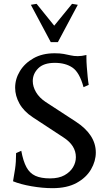

<svg xmlns="http://www.w3.org/2000/svg" viewBox="-20 -972 568 1002"><path d="M443 -529 416 -517Q395 -594 358.5 -619Q322 -644 266 -644Q208 -644 179.5 -615.5Q151 -587 151 -549Q151 -520 168 -491Q185 -462 218 -440L376 -337Q480 -269 480 -176Q480 -131 455 -88Q430 -45 380 -17.5Q330 10 254 10Q202 10 144.5 0Q87 -10 48 -26Q53 -53 58.5 -89.5Q64 -126 64 -173L91 -185Q101 -131 118 -99.5Q135 -68 164.5 -54.5Q194 -41 241 -41Q287 -41 316.5 -57.5Q346 -74 361 -99Q376 -124 376 -152Q376 -213 311 -255L151 -360Q104 -391 81.5 -431.5Q59 -472 59 -514Q59 -560 84 -601Q109 -642 155 -668Q201 -694 265 -694Q293 -694 312.5 -690.5Q332 -687 349 -683Q366 -679 386 -679Q406 -679 431 -685V-670Q431 -650 433 -623.5Q435 -597 437.5 -571.5Q440 -546 443 -529ZM282 -752H245L141 -947L171 -952L263 -838L356 -952L386 -947Z"/></svg>

Font: Average
Style: Regular
Weight: 400
Designer: Eduardo Tunni
Foundry: Eduardo Rodriguez Tunni
Version: Version 1.003; ttfautohint (v1.8.4.7-5d5b)